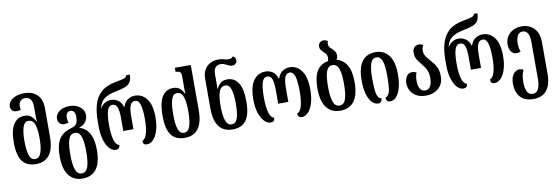

<svg xmlns="http://www.w3.org/2000/svg" viewBox="-67 -1305 6084 2090"><g transform="rotate(-10 2975.0 -260.0)"><path d="M238 10Q136 10 87.5 -56Q39 -122 39 -263Q39 -398 82 -464Q125 -530 204 -530Q250 -530 277 -506.5Q304 -483 322 -447H326Q324 -470 324 -497Q324 -524 324 -546V-603Q324 -664 303.5 -691Q283 -718 245 -718Q209 -718 190 -696Q171 -674 171 -640Q171 -622 177 -602Q153 -594 129 -594Q95 -594 79.5 -614Q64 -634 64 -657Q64 -686 85 -712.5Q106 -739 146.5 -756Q187 -773 246 -773Q330 -773 384 -723Q438 -673 438 -573V-263Q438 -122 387 -56Q336 10 238 10ZM238 -46Q285 -46 304.5 -103.5Q324 -161 324 -264Q324 -359 305 -413.5Q286 -468 235 -468Q193 -468 174.5 -413Q156 -358 156 -263Q156 -154 174.5 -100Q193 -46 238 -46Z M709 253Q614 253 559.5 183.5Q505 114 505 -29Q505 -117 525 -173.5Q545 -230 585 -262Q625 -294 685 -310Q734 -324 746 -353Q758 -382 758 -422Q758 -457 744 -476.5Q730 -496 706 -496Q680 -496 667 -477Q654 -458 654 -430Q654 -410 657.5 -396Q661 -382 664 -374Q653 -370 640 -367.5Q627 -365 614 -365Q587 -365 567 -384Q547 -403 547 -437Q547 -482 589 -515.5Q631 -549 705 -549Q749 -549 785.5 -533Q822 -517 843.5 -488Q865 -459 865 -420Q865 -381 841.5 -348Q818 -315 771 -300V-296Q841 -277 878.5 -210Q916 -143 916 -29Q916 114 863.5 183.5Q811 253 709 253ZM711 196Q760 196 779.5 139Q799 82 799 -29Q799 -139 779.5 -195Q760 -251 710 -251Q661 -251 641.5 -195Q622 -139 622 -29Q622 82 642 139Q662 196 711 196Z M1120 8Q1084 8 1051.5 -26Q1019 -60 999 -124Q979 -188 979 -280V-331Q979 -439 1003.5 -520Q1028 -601 1086 -651.5Q1144 -702 1247 -720Q1313 -732 1340.5 -741Q1368 -750 1373 -773H1411Q1411 -722 1393.5 -692.5Q1376 -663 1337.5 -647Q1299 -631 1237 -620Q1148 -603 1101 -569Q1054 -535 1039 -463H1041Q1062 -502 1095 -519.5Q1128 -537 1161 -537Q1200 -537 1236.5 -513.5Q1273 -490 1289 -436H1293Q1310 -490 1347 -513.5Q1384 -537 1425 -537Q1505 -537 1555.5 -470Q1606 -403 1606 -269Q1606 -183 1586.5 -121Q1567 -59 1535 -25.5Q1503 8 1466 8Q1441 8 1430.5 -4Q1420 -16 1420 -38Q1456 -51 1472.5 -112.5Q1489 -174 1489 -269Q1489 -380 1471.5 -430.5Q1454 -481 1417 -481Q1378 -481 1362.5 -441.5Q1347 -402 1347 -321V-180H1235V-321Q1235 -402 1220.5 -441.5Q1206 -481 1166 -481Q1128 -481 1110.5 -430.5Q1093 -380 1093 -269Q1093 -171 1110 -109.5Q1127 -48 1165 -37Q1165 8 1120 8Z M1883 10Q1781 10 1732.5 -56.5Q1684 -123 1684 -267Q1684 -412 1727 -479.5Q1770 -547 1849 -547Q1895 -547 1922 -524Q1949 -501 1967 -464H1971Q1969 -487 1969 -515.5Q1969 -544 1969 -572V-657Q1969 -693 1954.5 -703.5Q1940 -714 1917 -714H1907V-760H2083V-266Q2083 -123 2032 -56.5Q1981 10 1883 10ZM1883 -46Q1930 -46 1949.5 -104Q1969 -162 1969 -268Q1969 -372 1950 -428.5Q1931 -485 1880 -485Q1838 -485 1819.5 -428.5Q1801 -372 1801 -267Q1801 -155 1819.5 -100.5Q1838 -46 1883 -46Z M2411 10Q2313 10 2262 -56Q2211 -122 2211 -263V-586Q2211 -646 2235 -686Q2259 -726 2298.5 -746.5Q2338 -767 2385 -767Q2407 -767 2421.5 -765Q2436 -763 2449 -758Q2475 -750 2499 -750Q2533 -750 2551 -773Q2562 -767 2571 -756.5Q2580 -746 2580 -726Q2580 -702 2564 -688.5Q2548 -675 2527 -675Q2510 -675 2497 -680.5Q2484 -686 2471 -693Q2458 -700 2441.5 -706.5Q2425 -713 2407 -713Q2367 -713 2346 -689.5Q2325 -666 2325 -610V-554Q2325 -532 2325 -505Q2325 -478 2323 -455H2327Q2345 -491 2372 -514Q2399 -537 2445 -537Q2524 -537 2567 -470.5Q2610 -404 2610 -263Q2610 -122 2561.5 -56Q2513 10 2411 10ZM2411 -46Q2456 -46 2474.5 -100Q2493 -154 2493 -263Q2493 -364 2475 -419.5Q2457 -475 2414 -475Q2363 -475 2344 -419.5Q2325 -364 2325 -264Q2325 -161 2344.5 -103.5Q2364 -46 2411 -46Z M2832 8Q2796 8 2763 -25.5Q2730 -59 2709 -120.5Q2688 -182 2688 -269Q2688 -411 2737 -480Q2786 -549 2872 -549Q2912 -549 2948.5 -525.5Q2985 -502 3001 -447H3005Q3022 -502 3059 -525.5Q3096 -549 3137 -549Q3217 -549 3267.5 -480Q3318 -411 3318 -269Q3318 -183 3298.5 -121Q3279 -59 3247 -25.5Q3215 8 3178 8Q3153 8 3142.5 -4Q3132 -16 3132 -38Q3168 -51 3184.5 -112.5Q3201 -174 3201 -269Q3201 -388 3183.5 -440Q3166 -492 3129 -492Q3090 -492 3074.5 -452Q3059 -412 3059 -326V-180H2947V-326Q2947 -412 2932.5 -452Q2918 -492 2878 -492Q2840 -492 2822.5 -440Q2805 -388 2805 -269Q2805 -171 2822 -109.5Q2839 -48 2877 -37Q2877 8 2832 8Z M3656 -539Q3727 -523 3767 -456.5Q3807 -390 3807 -269Q3807 -126 3754.5 -56.5Q3702 13 3600 13Q3505 13 3450.5 -56.5Q3396 -126 3396 -269Q3396 -395 3437.5 -462Q3479 -529 3561 -542Q3568 -559 3568 -580Q3568 -601 3559 -616Q3550 -631 3536 -642Q3519 -658 3506 -674.5Q3493 -691 3493 -714Q3493 -741 3510.5 -757Q3528 -773 3550 -773Q3566 -773 3577.5 -768.5Q3589 -764 3598 -757Q3591 -740 3591 -724Q3591 -707 3600.5 -693.5Q3610 -680 3623 -669Q3640 -655 3654.5 -635.5Q3669 -616 3669 -587Q3669 -573 3665.5 -561.5Q3662 -550 3656 -539ZM3602 -44Q3651 -44 3670.5 -101Q3690 -158 3690 -269Q3690 -379 3670.5 -435Q3651 -491 3601 -491Q3552 -491 3532.5 -435Q3513 -379 3513 -269Q3513 -158 3533 -101Q3553 -44 3602 -44Z M4022 7Q3981 7 3950 -27.5Q3919 -62 3902 -124Q3885 -186 3885 -269Q3885 -411 3936.5 -480Q3988 -549 4087 -549Q4178 -549 4232 -480Q4286 -411 4286 -269Q4286 -186 4269.5 -124Q4253 -62 4223 -27.5Q4193 7 4152 7Q4131 7 4119.5 -7Q4108 -21 4108 -42Q4148 -54 4158.5 -113Q4169 -172 4169 -269Q4169 -382 4150 -436.5Q4131 -491 4085 -491Q4040 -491 4021 -436.5Q4002 -382 4002 -269Q4002 -169 4012.5 -110.5Q4023 -52 4064 -42Q4064 -20 4053 -6.5Q4042 7 4022 7Z M4548 13Q4486 13 4444 -10.5Q4402 -34 4380.5 -72.5Q4359 -111 4359 -156Q4359 -205 4382 -235.5Q4405 -266 4444 -266Q4466 -266 4489 -253Q4473 -215 4473 -162Q4473 -109 4492 -76.5Q4511 -44 4548 -44Q4586 -44 4606 -76.5Q4626 -109 4626 -167Q4626 -210 4615.5 -240Q4605 -270 4589.5 -292.5Q4574 -315 4557 -335Q4534 -362 4514.5 -393Q4495 -424 4495 -475Q4495 -506 4514 -527.5Q4533 -549 4564 -549Q4582 -549 4593 -544.5Q4604 -540 4612 -532Q4597 -510 4597 -476Q4597 -439 4613.5 -414Q4630 -389 4651 -365Q4672 -342 4693 -316Q4714 -290 4728 -254.5Q4742 -219 4742 -167Q4742 -109 4716 -69Q4690 -29 4646 -8Q4602 13 4548 13Z M4962 8Q4926 8 4893.5 -26Q4861 -60 4841 -124Q4821 -188 4821 -280V-331Q4821 -439 4845.5 -520Q4870 -601 4928 -651.5Q4986 -702 5089 -720Q5155 -732 5182.5 -741Q5210 -750 5215 -773H5253Q5253 -722 5235.5 -692.5Q5218 -663 5179.5 -647Q5141 -631 5079 -620Q4990 -603 4943 -569Q4896 -535 4881 -463H4883Q4904 -502 4937 -519.5Q4970 -537 5003 -537Q5042 -537 5078.5 -513.5Q5115 -490 5131 -436H5135Q5152 -490 5189 -513.5Q5226 -537 5267 -537Q5347 -537 5397.5 -470Q5448 -403 5448 -269Q5448 -183 5428.5 -121Q5409 -59 5377 -25.5Q5345 8 5308 8Q5283 8 5272.5 -4Q5262 -16 5262 -38Q5298 -51 5314.5 -112.5Q5331 -174 5331 -269Q5331 -380 5313.5 -430.5Q5296 -481 5259 -481Q5220 -481 5204.5 -441.5Q5189 -402 5189 -321V-180H5077V-321Q5077 -402 5062.5 -441.5Q5048 -481 5008 -481Q4970 -481 4952.5 -430.5Q4935 -380 4935 -269Q4935 -171 4952 -109.5Q4969 -48 5007 -37Q5007 8 4962 8Z M5695 253Q5597 253 5549 197.5Q5501 142 5501 53Q5501 -1 5516 -32.5Q5531 -64 5553 -78Q5575 -92 5598 -92Q5624 -92 5641 -78Q5631 -59 5623 -29Q5615 1 5615 51Q5615 117 5633.5 156.5Q5652 196 5695 196Q5739 196 5758.5 155.5Q5778 115 5778 44V-359Q5778 -492 5702 -492Q5663 -492 5645.5 -457Q5628 -422 5628 -375Q5628 -349 5631.5 -325.5Q5635 -302 5644 -281Q5632 -275 5620 -273Q5608 -271 5597 -271Q5563 -271 5540.5 -300.5Q5518 -330 5518 -382Q5518 -429 5541 -467Q5564 -505 5605.5 -527Q5647 -549 5701 -549Q5785 -549 5838 -494.5Q5891 -440 5891 -336V9Q5891 128 5841 190.5Q5791 253 5695 253Z"/></g></svg>

Font: Noto Serif Georgian ExtraCondensed SemiBold
Style: Regular
Weight: 600
Width: 2
Designer: Monotype Design Team, Akaki Razmadze
Foundry: Google LLC
Version: Version 2.003; ttfautohint (v1.8.4.7-5d5b)